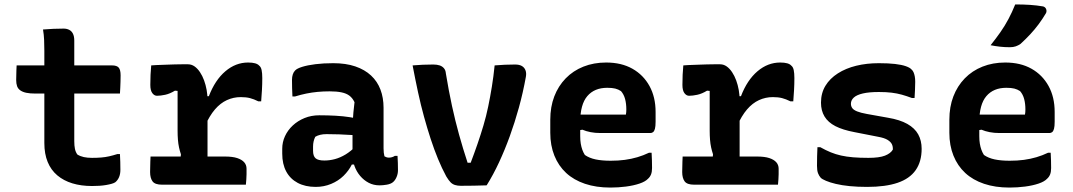

<svg xmlns="http://www.w3.org/2000/svg" viewBox="-20 -833 4840 866"><path d="M55 -538H485Q507 -538 515.5 -528Q524 -518 524 -493Q524 -478 523.5 -464.5Q523 -451 522.5 -438Q522 -425 521 -411H140Q115 -411 98.5 -414.5Q82 -418 71.5 -425.5Q61 -433 57 -444.5Q53 -456 53 -472Q53 -484 53.5 -495Q54 -506 54 -516.5Q54 -527 55 -538ZM521 -138Q522 -121 522.5 -102.5Q523 -84 523 -67Q523 -48 517 -34Q511 -20 500 -11Q494 -7 483.5 -4Q473 -1 458.5 1.5Q444 4 428 5Q412 6 395 6Q346 6 306.5 -6Q267 -18 238.5 -42Q210 -66 195 -102.5Q180 -139 180 -188Q180 -240 180 -292Q180 -344 180 -396Q180 -448 180 -500Q180 -552 180 -604Q180 -628 179 -652.5Q178 -677 174 -700Q198 -702 221.5 -703Q245 -704 267 -704Q281 -704 292 -698.5Q303 -693 309 -681Q315 -669 315 -650Q315 -593 315 -536.5Q315 -480 315 -423Q315 -366 315 -309.5Q315 -253 315 -196Q315 -176 318 -161.5Q321 -147 329 -136Q342 -128 358 -124.5Q374 -121 395 -121Q417 -121 436 -122.5Q455 -124 472.5 -128Q490 -132 509 -138Z M792 -95 796 -137Q791 -152 787.5 -168Q784 -184 782.5 -203Q781 -222 781 -243Q781 -273 781 -303Q781 -333 781 -363Q781 -393 781 -423L769 -424Q746 -410 725 -405.5Q704 -401 688 -401Q676 -401 667 -413Q658 -425 658 -450Q658 -473 659 -495.5Q660 -518 662 -538Q672 -539 684.5 -539.5Q697 -540 710.5 -540.5Q724 -541 738.5 -541.5Q753 -542 768.5 -542.5Q784 -543 799.5 -543Q815 -543 828 -543Q844 -543 857.5 -533.5Q871 -524 882 -507.5Q893 -491 900.5 -470.5Q908 -450 912 -427.5Q916 -405 916 -383Q916 -347 916 -310Q916 -273 916 -235.5Q916 -198 916 -160Q916 -122 916 -85ZM898 -399H922Q950 -472 996.5 -511.5Q1043 -551 1099 -551Q1118 -551 1130.5 -547.5Q1143 -544 1149 -537Q1157 -531 1160 -517Q1163 -503 1163 -481Q1163 -453 1161.5 -427Q1160 -401 1158 -376H1145Q1125 -386 1107.5 -390.5Q1090 -395 1066 -395Q1033 -395 1003.5 -381.5Q974 -368 949.5 -339.5Q925 -311 904 -264ZM659 -127H994Q1029 -127 1050 -120Q1071 -113 1081.5 -101Q1092 -89 1092 -72Q1092 -59 1092 -47.5Q1092 -36 1091 -24Q1090 -12 1089 0H711Q679 0 668 -15Q657 -30 657 -57Q657 -69 657.5 -80.5Q658 -92 658 -103.5Q658 -115 659 -127Z M1710 -347Q1710 -324 1710 -301Q1710 -278 1710 -255Q1710 -232 1710 -209Q1710 -186 1710 -164Q1710 -153 1711 -144.5Q1712 -136 1714 -128Q1717 -126 1722.5 -124Q1728 -122 1734 -122Q1741 -122 1748 -124Q1755 -126 1761 -130H1773Q1774 -113 1774.5 -97.5Q1775 -82 1775 -65Q1775 -49 1768.5 -34Q1762 -19 1752 -11Q1742 -3 1724.5 0Q1707 3 1692 3Q1665 3 1643 -8.5Q1621 -20 1604.5 -39.5Q1588 -59 1579 -84Q1570 -109 1570 -136Q1570 -163 1570 -190Q1570 -217 1570 -243Q1570 -263 1571 -283.5Q1572 -304 1574 -326Q1576 -348 1579 -372Q1570 -391 1556 -401.5Q1542 -412 1520 -416.5Q1498 -421 1467 -421Q1438 -421 1412 -418.5Q1386 -416 1361.5 -411Q1337 -406 1311 -398H1299Q1298 -416 1297.5 -435.5Q1297 -455 1297 -473Q1297 -486 1300.5 -497Q1304 -508 1311 -515Q1319 -524 1343 -531.5Q1367 -539 1403 -543.5Q1439 -548 1483 -548Q1540 -548 1582.5 -533.5Q1625 -519 1653.5 -492.5Q1682 -466 1696 -429Q1710 -392 1710 -347ZM1392 -153Q1392 -129 1403.5 -119Q1415 -109 1443 -109Q1467 -109 1491 -115.5Q1515 -122 1539 -136.5Q1563 -151 1586 -175L1590 -91H1567Q1553 -63 1529.5 -40Q1506 -17 1473.5 -3.5Q1441 10 1404 10Q1357 10 1323 -8Q1289 -26 1271 -59.5Q1253 -93 1253 -140V-162Q1253 -192 1265.5 -219Q1278 -246 1300.5 -267Q1323 -288 1353.5 -300.5Q1384 -313 1420 -313Q1459 -313 1494 -311Q1529 -309 1557.5 -304.5Q1586 -300 1606 -295Q1613 -292 1617.5 -279.5Q1622 -267 1624 -250.5Q1626 -234 1626 -219Q1597 -222 1567.5 -224Q1538 -226 1509.5 -227Q1481 -228 1453 -228Q1437 -228 1424.5 -225Q1412 -222 1402 -216Q1397 -206 1394.5 -195Q1392 -184 1392 -172Z M1934 -542Q1951 -542 1963 -538Q1975 -534 1982.5 -525Q1990 -516 1991 -502Q2004 -423 2018.5 -356Q2033 -289 2050.5 -226Q2068 -163 2089 -99H2103Q2119 -141 2133.5 -183Q2148 -225 2160.5 -267Q2173 -309 2182 -352.5Q2191 -396 2198.5 -442Q2206 -488 2211 -538Q2234 -540 2257 -541Q2280 -542 2303 -542Q2322 -542 2333.5 -535.5Q2345 -529 2350 -516.5Q2355 -504 2352 -487Q2339 -415 2320.5 -348Q2302 -281 2279.5 -219Q2257 -157 2231 -101Q2205 -45 2175 3Q2147 4 2116.5 4.5Q2086 5 2058 5Q2044 5 2032.5 1.5Q2021 -2 2012.5 -10.5Q2004 -19 1993 -37Q1973 -74 1955.5 -116.5Q1938 -159 1922.5 -206.5Q1907 -254 1892.5 -306.5Q1878 -359 1865.5 -417Q1853 -475 1841 -538Q1863 -540 1887 -541Q1911 -542 1934 -542Z M2714 -551Q2783 -551 2832.5 -523Q2882 -495 2909.5 -445Q2937 -395 2937 -328V-284Q2937 -263 2934 -252Q2931 -241 2925.5 -237Q2920 -233 2914 -233H2688Q2664 -233 2643.5 -237Q2623 -241 2607 -248L2576 -243L2577 -316H2803Q2804 -321 2804.5 -327Q2805 -333 2805 -339Q2805 -365 2799.5 -386Q2794 -407 2781 -422Q2769 -430 2755 -433.5Q2741 -437 2719 -437Q2661 -437 2629 -399.5Q2597 -362 2597 -282V-219Q2597 -200 2599.5 -185Q2602 -170 2606.5 -157.5Q2611 -145 2618 -134Q2638 -120 2666.5 -114Q2695 -108 2734 -108Q2769 -108 2798.5 -112Q2828 -116 2855 -124Q2882 -132 2907 -144H2919Q2920 -127 2920.5 -109.5Q2921 -92 2921 -75Q2921 -58 2916.5 -46.5Q2912 -35 2903 -27Q2891 -14 2864.5 -5Q2838 4 2803.5 8.5Q2769 13 2733 13Q2669 13 2618.5 -4Q2568 -21 2533.5 -53Q2499 -85 2480.5 -131Q2462 -177 2462 -234V-293Q2462 -351 2480 -398Q2498 -445 2531.5 -479.5Q2565 -514 2611.5 -532.5Q2658 -551 2714 -551Z M3192 -95 3196 -137Q3191 -152 3187.5 -168Q3184 -184 3182.5 -203Q3181 -222 3181 -243Q3181 -273 3181 -303Q3181 -333 3181 -363Q3181 -393 3181 -423L3169 -424Q3146 -410 3125 -405.5Q3104 -401 3088 -401Q3076 -401 3067 -413Q3058 -425 3058 -450Q3058 -473 3059 -495.5Q3060 -518 3062 -538Q3072 -539 3084.5 -539.5Q3097 -540 3110.5 -540.5Q3124 -541 3138.5 -541.5Q3153 -542 3168.5 -542.5Q3184 -543 3199.5 -543Q3215 -543 3228 -543Q3244 -543 3257.5 -533.5Q3271 -524 3282 -507.5Q3293 -491 3300.5 -470.5Q3308 -450 3312 -427.5Q3316 -405 3316 -383Q3316 -347 3316 -310Q3316 -273 3316 -235.5Q3316 -198 3316 -160Q3316 -122 3316 -85ZM3298 -399H3322Q3350 -472 3396.5 -511.5Q3443 -551 3499 -551Q3518 -551 3530.5 -547.5Q3543 -544 3549 -537Q3557 -531 3560 -517Q3563 -503 3563 -481Q3563 -453 3561.5 -427Q3560 -401 3558 -376H3545Q3525 -386 3507.5 -390.5Q3490 -395 3466 -395Q3433 -395 3403.5 -381.5Q3374 -368 3349.5 -339.5Q3325 -311 3304 -264ZM3059 -127H3394Q3429 -127 3450 -120Q3471 -113 3481.5 -101Q3492 -89 3492 -72Q3492 -59 3492 -47.5Q3492 -36 3491 -24Q3490 -12 3489 0H3111Q3079 0 3068 -15Q3057 -30 3057 -57Q3057 -69 3057.5 -80.5Q3058 -92 3058 -103.5Q3058 -115 3059 -127Z M3897 -121Q3946 -121 3971.5 -131Q3997 -141 4007 -158Q4008 -171 4003 -182Q3998 -193 3983.5 -202Q3969 -211 3941 -216L3834 -237Q3781 -247 3748 -264Q3715 -281 3699 -307.5Q3683 -334 3683 -370Q3683 -413 3703 -446Q3723 -479 3759 -502Q3795 -525 3842 -536.5Q3889 -548 3944 -548Q3987 -548 4017 -544.5Q4047 -541 4065.5 -534.5Q4084 -528 4091 -520Q4097 -515 4100.5 -507Q4104 -499 4106 -488.5Q4108 -478 4108 -464Q4108 -445 4107 -427Q4106 -409 4105 -391H4093Q4069 -400 4047.5 -406Q4026 -412 4001.5 -415Q3977 -418 3944 -418Q3900 -418 3872 -411.5Q3844 -405 3831 -393Q3818 -381 3818 -365Q3818 -354 3824 -345.5Q3830 -337 3846 -330.5Q3862 -324 3890 -319L3985 -302Q4039 -293 4072.5 -274Q4106 -255 4121.5 -227Q4137 -199 4137 -162Q4137 -104 4110 -65.5Q4083 -27 4028.5 -8.5Q3974 10 3891 10Q3848 10 3812.5 6.5Q3777 3 3750 -3.5Q3723 -10 3705.5 -17.5Q3688 -25 3682 -31Q3674 -40 3669.5 -52Q3665 -64 3665 -85Q3665 -108 3665.5 -128.5Q3666 -149 3667 -169H3680Q3705 -155 3727 -146Q3749 -137 3773.5 -131.5Q3798 -126 3828 -123.5Q3858 -121 3897 -121Z M4514 -551Q4583 -551 4632.5 -523Q4682 -495 4709.5 -445Q4737 -395 4737 -328V-284Q4737 -263 4734 -252Q4731 -241 4725.5 -237Q4720 -233 4714 -233H4488Q4464 -233 4443.5 -237Q4423 -241 4407 -248L4376 -243L4377 -316H4603Q4604 -321 4604.5 -327Q4605 -333 4605 -339Q4605 -365 4599.5 -386Q4594 -407 4581 -422Q4569 -430 4555 -433.5Q4541 -437 4519 -437Q4461 -437 4429 -399.5Q4397 -362 4397 -282V-219Q4397 -200 4399.5 -185Q4402 -170 4406.5 -157.5Q4411 -145 4418 -134Q4438 -120 4466.5 -114Q4495 -108 4534 -108Q4569 -108 4598.5 -112Q4628 -116 4655 -124Q4682 -132 4707 -144H4719Q4720 -127 4720.5 -109.5Q4721 -92 4721 -75Q4721 -58 4716.5 -46.5Q4712 -35 4703 -27Q4691 -14 4664.5 -5Q4638 4 4603.5 8.5Q4569 13 4533 13Q4469 13 4418.5 -4Q4368 -21 4333.5 -53Q4299 -85 4280.5 -131Q4262 -177 4262 -234V-293Q4262 -351 4280 -398Q4298 -445 4331.5 -479.5Q4365 -514 4411.5 -532.5Q4458 -551 4514 -551ZM4559 -813Q4596 -813 4626 -811Q4656 -809 4685 -804Q4695 -801 4698.5 -792Q4702 -783 4698 -774Q4682 -747 4664.5 -723.5Q4647 -700 4627 -678.5Q4607 -657 4583 -635Q4573 -628 4561.5 -624Q4550 -620 4535 -620Q4511 -620 4489.5 -622.5Q4468 -625 4448 -629Q4472 -659 4492 -687.5Q4512 -716 4528.5 -747Q4545 -778 4559 -813Z"/></svg>

Font: Rec Mono Semicasual
Style: Bold
Weight: 700
Version: Version 1.085; ttfautohint (v1.8.4.7-5d5b)